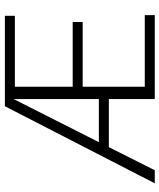

<svg xmlns="http://www.w3.org/2000/svg" viewBox="48 -718 670 807"><g transform="rotate(-90 383.5 -315.0)"><path d="M16 0 340 -630H720V-588H422V-345H694V-303H422V-42H723V0H370V-193H168L71 0ZM370 -593 189 -235H370Z"/></g></svg>

Font: Mukta ExtraLight
Style: Regular
Weight: 275
Designer: Girish Dalvi and Yashodeep Gholap
Foundry: Ek Type
Version: Version 2.538;PS 1.002;hotconv 16.6.51;makeotf.lib2.5.65220;